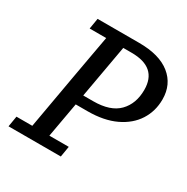

<svg xmlns="http://www.w3.org/2000/svg" viewBox="-155 -802 909 935"><g transform="rotate(30 300.0 -335.0)"><path d="M356 -610H309L256 -312H312Q408 -312 454 -359Q500 -406 500 -484Q500 -610 356 -610ZM120 -610 130 -670H364Q478 -670 539 -621Q600 -572 600 -488Q600 -422 566.5 -369.5Q533 -317 468.5 -286.5Q404 -256 312 -256H246Q237 -207 228.5 -158Q220 -109 211 -60H320L310 0H16L26 -60H115L168 -360Q179 -423 190.5 -485.5Q202 -548 213 -610Z"/></g></svg>

Font: Source Serif 4 Caption
Style: Italic
Weight: 400
Italic angle: -12°
Designer: Frank Grießhammer
Foundry: Adobe Systems Incorporated
Version: Version 4.004;hotconv 1.0.117;makeotfexe 2.5.65602